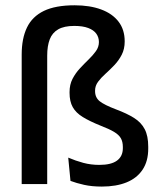

<svg xmlns="http://www.w3.org/2000/svg" viewBox="-20 -696 616 726"><path d="M62 -489.5Q62 -550.5 82 -592Q102 -633.5 146 -654.8Q190 -676 262 -676Q320 -676 362.5 -660.2Q405 -644.5 428.2 -614.2Q451.5 -584 451.5 -539.5Q451.5 -510.5 440.2 -488.8Q429 -467 412.2 -449.5Q395.5 -432 378.8 -417Q362 -402 350.8 -386.8Q339.5 -371.5 339.5 -353.5V-351.5Q339.5 -327 357.2 -313Q375 -299 418.5 -282.5Q460 -267 487 -250Q514 -233 527.2 -207.5Q540.5 -182 540.5 -141.5V-134Q540.5 -86.5 519.2 -54.5Q498 -22.5 458.8 -6.5Q419.5 9.5 365 9.5Q327.5 9.5 298.2 3Q269 -3.5 246.5 -12L238 -100Q266 -88 295 -80.2Q324 -72.5 355.5 -72.5Q400.5 -72.5 422.5 -88.8Q444.5 -105 444.5 -135.5V-140.5Q444.5 -160 437 -173.2Q429.5 -186.5 411 -197.5Q392.5 -208.5 360 -221Q319 -237.5 293 -253.5Q267 -269.5 255 -291Q243 -312.5 243 -345V-348Q243 -376 254.2 -397.8Q265.5 -419.5 282 -437.2Q298.5 -455 315 -471Q331.5 -487 342.8 -502.8Q354 -518.5 354 -537Q354 -555 344 -568.8Q334 -582.5 313.5 -590.2Q293 -598 261 -598Q222.5 -598 200 -585Q177.5 -572 168 -547Q158.5 -522 158.5 -486V0H62Z"/></svg>

Font: Anek Bangla Medium
Style: Regular
Weight: 500
Designer: Sulekha Rajkumar (Bangla), Yesha Goshar (Latin)
Foundry: Ek Type
Version: Version 1.003